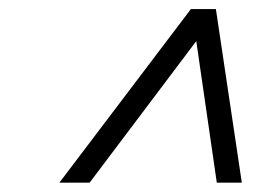

<svg xmlns="http://www.w3.org/2000/svg" viewBox="-20 -718 615 422"><path d="M408 -651H429L177 -316.5H110.5L399.5 -698H454.5L511.5 -316.5H456.5Z"/></svg>

Font: Newsreader 9pt
Style: Italic
Weight: 400
Italic angle: -17°
Designer: Hugues Gentile
Foundry: Production Type
Version: Version 1.003